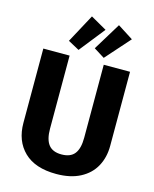

<svg xmlns="http://www.w3.org/2000/svg" viewBox="-139 -1048 930 1157"><g transform="rotate(15 325.5 -469.5)"><path d="M325 17Q193 17 124 -50Q55 -117 55 -230V-693H219V-237Q219 -170 244.5 -137.5Q270 -105 325 -105Q381 -105 406.5 -137.5Q432 -170 432 -237V-693H596V-230Q596 -159 565.5 -103Q535 -47 474 -15Q413 17 325 17ZM388 -899 262 -740 192 -778 288 -956ZM556 -885 421 -733 354 -775 459 -947Z"/></g></svg>

Font: Fira Sans BGR
Style: Bold
Weight: 700
Designer: bBox Type GmbH & Carrois Corporate GbR & Edenspiekermann AG
Foundry: bBox Type GmbH & Carrois Corporate GbR & Edenspiekermann AG
Version: Version 4.301